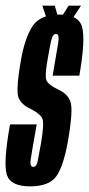

<svg xmlns="http://www.w3.org/2000/svg" viewBox="-32 -656 316 680"><path d="M74 4Q5.5 4 -7.8 -37Q-21 -78 3.5 -215.5H98Q80 -115 76.5 -90Q74 -70.5 81 -66Q82.5 -65 85.5 -65Q97.5 -65 101.2 -84.2Q105 -103.5 113 -147.5Q125.5 -219.5 117.8 -236.2Q110 -253 79 -269Q35.5 -288.5 31 -321.2Q26.5 -354 42 -442.5Q56 -521.5 83 -563Q110 -604.5 178 -604.5Q247 -604.5 259 -559.5Q271 -514.5 249 -388H154.5Q170 -477 174.5 -506.5Q178 -531 170 -535Q168.5 -536 166.5 -536Q154.5 -536 149 -511.2Q143.5 -486.5 136.5 -444.5Q125.5 -384 133.5 -369.2Q141.5 -354.5 172 -340Q214.5 -321 219.8 -285.8Q225 -250.5 209 -158Q193 -67.5 167.5 -31.8Q142 4 74 4ZM144 -558 118 -636H162L177.5 -582.5L211 -636H255L203.5 -558Z"/></svg>

Font: Anybody UltraCondensed Medium
Style: Italic
Weight: 500
Width: 1
Italic angle: -10°
Designer: Tyler Finck
Foundry: Etcetera Type Company
Version: Version 1.010; ttfautohint (v1.8.3) -l 8 -r 50 -G 200 -x 14 